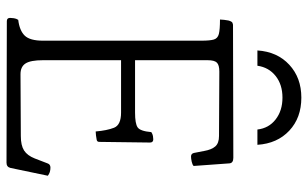

<svg xmlns="http://www.w3.org/2000/svg" viewBox="-198 -827 946 590"><g transform="rotate(90 275.0 -532.0)"><path d="M480 -79 45 -80Q35 -80 35 -90Q35 -94 36 -101.5Q37 -109 41 -115Q74 -119 89.5 -135Q105 -151 105 -191V-678Q105 -704 101.5 -716Q98 -728 84.5 -731.5Q71 -735 40 -735Q40 -740 41 -748Q42 -756 43 -761Q46 -772 50.5 -773.5Q55 -775 56 -775L465 -776Q481 -776 482 -764L490 -654Q486 -650 476.5 -648Q467 -646 461 -646Q452 -646 450 -655L444 -686Q440 -709 430 -720.5Q420 -732 398 -732L200 -733Q180 -733 172.5 -725.5Q165 -718 165 -697V-474H326Q360 -474 371.5 -482Q383 -490 386 -524Q392 -528 398 -529Q404 -530 408 -530Q418 -530 418 -520L416 -364Q416 -357 409 -356Q404 -355 396.5 -354Q389 -353 384 -353Q381 -388 372.5 -409.5Q364 -431 326 -431H165V-191Q165 -153 175 -137.5Q185 -122 208 -122L398 -123Q427 -123 442.5 -133Q458 -143 467 -166L482 -205Q485 -214 495 -214Q510 -214 520 -206L496 -91Q493 -79 480 -79ZM280 -985Q342 -985 381.5 -948Q421 -911 425 -850H378Q374 -885 347 -906Q320 -927 280 -927Q240 -927 213.5 -906Q187 -885 182 -850H135Q139 -911 179 -948Q219 -985 280 -985Z"/></g></svg>

Font: Gowun Batang
Style: Regular
Weight: 400
Designer: Yanghee Ryu
Foundry: Yanghee Ryu
Version: Version 2.000